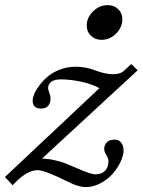

<svg xmlns="http://www.w3.org/2000/svg" viewBox="-64 -723 568 764"><path d="M339.8 -564.5Q314.5 -564.5 297.9 -580.6Q281.2 -596.7 281.2 -621.6Q281.2 -653.3 306.6 -678Q332 -702.6 363.8 -702.6Q389.6 -702.6 406.2 -686.8Q422.9 -670.9 422.9 -646.5Q422.9 -614.7 398.2 -589.6Q373.5 -564.5 339.8 -564.5ZM427.7 -125Q427.7 -104.5 415.8 -79.1Q403.8 -53.7 384 -31.2Q364.3 -8.8 335.4 6.3Q306.6 21.5 276.9 21.5Q248.5 21.5 208 1Q114.3 -45.9 85.9 -45.9Q40.5 -45.9 -13.7 14.2L-44.4 -18.6L331.5 -372.1Q299.8 -389.6 256.6 -398.4Q213.4 -407.2 178.2 -407.2Q153.8 -407.2 140.6 -397.9Q127.4 -388.7 127.4 -372.1Q127.4 -366.7 132.3 -353.5Q137.2 -340.3 137.2 -331.1Q137.2 -313 127.7 -302Q118.2 -291 99.1 -291Q65.9 -291 65.9 -323.2Q65.9 -333.5 72.5 -349.4Q79.1 -365.2 93.5 -384.3Q107.9 -403.3 127.2 -419.4Q146.5 -435.5 175.5 -446.5Q204.6 -457.5 237.3 -457.5Q277.3 -457.5 316.9 -442.4Q354.5 -427.7 385.7 -427.7Q415 -427.7 428.7 -440.9L458.5 -468.3L483.9 -443.4L103.5 -92.3Q130.9 -90.8 155.8 -85Q180.7 -79.1 194.8 -73.5Q209 -67.9 236.3 -56.2Q296.4 -29.3 315.4 -29.3Q340.3 -29.3 354 -43.5Q367.7 -57.6 367.7 -84Q367.7 -91.8 359.1 -106Q350.6 -120.1 350.6 -130.4Q350.6 -145.5 360.8 -156.5Q371.1 -167.5 393.1 -167.5Q408.7 -167.5 418.2 -155.3Q427.7 -143.1 427.7 -125Z"/></svg>

Font: Elstob 6pt SemiBold
Style: Italic
Weight: 600
Italic angle: -20°
Designer: Peter S. Baker
Version: Version 1.015